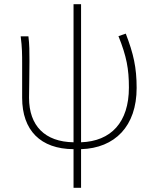

<svg xmlns="http://www.w3.org/2000/svg" viewBox="-20 -701 745 919"><path d="M86 -396V-233C86 -77 174 12 332 13V198H368V13C530 8 634 -97 634 -280C634 -378 619 -444 582 -540L547 -528C586 -431 597 -371 597 -282C597 -115 511 -25 368 -20V-681H332V-20C195 -22 119 -99 119 -233C119 -263 121 -340 121 -409C121 -453 121 -488 116 -527H79C86 -474 86 -438 86 -396Z"/></svg>

Font: Kinto Sans Thin
Style: Regular
Weight: 100
Designer: Authors: Ryoko NISHIZUKA  (kana & ideographs); Paul D. Hunt (Latin, Greek & Cyrillic); Wenlong ZHANG  (bopomofo); Sandol
Foundry: Adobe Systems Incorporated, ookami Inc.
Version: Version 0.001